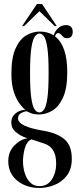

<svg xmlns="http://www.w3.org/2000/svg" viewBox="-20 -683 397 952"><path d="M176 249Q110 249 65.5 212.8Q21 176.5 21 116Q21 69.5 51 38.5Q81 7.5 117 2.5Q110.5 1.5 91 -7.2Q71.5 -16 53.8 -32.8Q36 -49.5 36 -75Q36 -97 47.8 -111Q59.5 -125 74.5 -131.5Q89.5 -138 100 -138Q105.5 -138 106.5 -137Q95 -146 78.5 -167.2Q62 -188.5 49.2 -225.2Q36.5 -262 36.5 -317.5Q36.5 -397.5 57.2 -443.2Q78 -489 110.5 -507.8Q143 -526.5 177 -526.5Q217 -526.5 246 -508Q252 -528.5 268.5 -543.5Q285 -558.5 306.5 -558.5Q340.5 -558.5 340.5 -525.5Q340.5 -493.5 311 -493.5Q300.5 -493.5 293.8 -500Q287 -506.5 281.5 -512.8Q276 -519 269 -519Q257.5 -519 253 -502.5Q313.5 -456 313.5 -325.5Q313.5 -244.5 292.2 -198.8Q271 -153 239 -134.2Q207 -115.5 175 -115.5Q148.5 -115.5 133.2 -121.8Q118 -128 115 -130Q114 -131 111 -131Q102 -131 85.8 -123Q69.5 -115 69.5 -96Q69.5 -55.5 194 -35Q263 -23.5 299.5 7.5Q336 38.5 336 104Q336 156.5 310.8 188.5Q285.5 220.5 248.5 234.8Q211.5 249 176 249ZM175 -125.5Q188 -125.5 198.5 -140Q209 -154.5 215 -196.8Q221 -239 221 -323.5Q221 -402.5 215 -444.2Q209 -486 199 -501.2Q189 -516.5 176 -516.5Q163 -516.5 152.2 -501Q141.5 -485.5 135.2 -443.5Q129 -401.5 129 -321Q129 -238.5 135.2 -196.5Q141.5 -154.5 152 -140Q162.5 -125.5 175 -125.5ZM176 240Q215.5 240 237 206.8Q258.5 173.5 258.5 129.5Q258.5 85.5 243.2 61.8Q228 38 199.5 29Q180 23 162 16.5Q144 10 135.5 8Q112.5 18.5 103.2 52Q94 85.5 94 116.5Q94 145 102.2 173.5Q110.5 202 128.8 221Q147 240 176 240ZM89.5 -553.5 163 -663H188.5L261.5 -553.5H251.5L175.5 -627.5L99.5 -553.5Z"/></svg>

Font: Imbue 100pt Medium
Style: Regular
Weight: 500
Designer: Tyler Finck
Foundry: Etcetera Type Company
Version: Version 1.102; ttfautohint (v1.8.3)